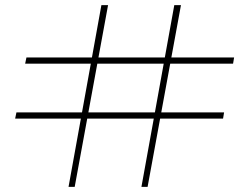

<svg xmlns="http://www.w3.org/2000/svg" viewBox="-20 -728 972 748"><path d="M271 0H247L375 -708H401ZM555 0H531L659 -708H685ZM39 -266 44 -290H853L849 -266ZM888 -480H78L83 -504H892Z"/></svg>

Font: Kalnia SemiExpanded Medium
Style: Regular
Weight: 500
Width: 6
Designer: Frida Medrano
Foundry: Frida Medrano
Version: Version 1.105